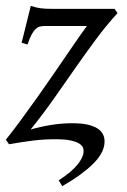

<svg xmlns="http://www.w3.org/2000/svg" viewBox="-22 -477 432 655"><path d="M378.9 -432.1Q339.8 -389.6 304.7 -342Q269.5 -294.4 234.1 -243.7Q198.7 -192.9 161.6 -140.1Q124.5 -87.4 82.5 -35.2Q98.6 -40 116.5 -43.9Q134.3 -47.9 152.6 -50.8Q170.9 -53.7 189.2 -55.2Q207.5 -56.6 223.6 -56.6Q258.8 -56.6 281.2 -50.8Q303.7 -44.9 316.2 -34.7Q328.6 -24.4 332.5 -10.7Q336.4 2.9 333.5 18.6Q331.1 33.2 322 48.8Q313 64.5 295.7 81.8Q278.3 99.1 252.4 118.2Q226.6 137.2 190.4 158.2L178.2 138.2Q202.6 122.6 218.3 108.9Q233.9 95.2 243.2 83.5Q252.4 71.8 256.8 62.5Q261.2 53.2 262.7 45.9Q263.7 39.6 262.5 31.2Q261.2 22.9 252.2 15.6Q243.2 8.3 223.4 3.2Q203.6 -2 168 -2Q148.4 -2 130.4 -1Q112.3 0 93.5 2.2Q74.7 4.4 54 7.6Q33.2 10.7 8.8 15.1L-2 -0.5Q22 -30.3 50.3 -68.8Q78.6 -107.4 107.4 -147.9Q136.2 -188.5 163.6 -228.5Q190.9 -268.6 213.6 -301.5Q236.3 -334.5 252.4 -357.7Q268.6 -380.9 274.4 -388.2H130.9Q122.6 -388.2 115.2 -386.7Q107.9 -385.3 100.6 -378.9Q93.3 -372.6 86.2 -359.9Q79.1 -347.2 71.8 -325.2L51.8 -331.1L83 -457Q91.8 -454.1 99.4 -452.1Q106.9 -450.2 115.2 -449Q123.5 -447.8 133.5 -447.3Q143.6 -446.8 157.7 -446.8H369.1Z"/></svg>

Font: Gentium Plus
Style: Italic
Weight: 400
Italic angle: -8°
Designer: J. Victor Gaultney, Annie Olsen, Iska Routamaa
Foundry: SIL International
Version: Version 1.510